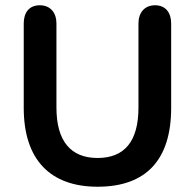

<svg xmlns="http://www.w3.org/2000/svg" viewBox="-20 -698 739 728"><path d="M350 10C534 10 629 -92 629 -289V-609C629 -650 608 -678 568 -678C528 -678 505 -650 505 -609V-290C505 -162 452 -99 350 -99C249 -99 194 -162 194 -290V-609C194 -650 171 -678 131 -678C90 -678 70 -650 70 -609V-289C70 -92 171 10 350 10Z"/></svg>

Font: SN Pro SemiBold
Style: Regular
Weight: 600
Designer: Tobias Whetton
Foundry: Supernotes
Version: Version 1.003;Glyphs 3.3 (3324)